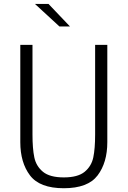

<svg xmlns="http://www.w3.org/2000/svg" viewBox="-20 -962 660 993"><path d="M472 -266.5V-730H535V-227Q535 -121 484.8 -54.8Q434.5 11.5 310 11.5Q185.5 11.5 135.2 -54.8Q85 -121 85 -227V-730H148V-266.5Q148 -193.5 157.5 -148Q167 -102.5 202.2 -73.5Q237.5 -44.5 310 -44.5Q382.5 -44.5 417.8 -73.5Q453 -102.5 462.5 -148Q472 -193.5 472 -266.5ZM287.5 -825 161 -941.5H231L342 -825Z"/></svg>

Font: Monaspace Neon Var
Style: Regular
Weight: 400
Designer: Riley Cran and the Lettermatic Team
Version: Version 1.000 (Monaspace Neon Var)